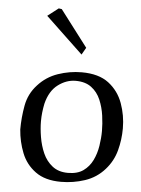

<svg xmlns="http://www.w3.org/2000/svg" viewBox="-53 -773 607 829"><g transform="rotate(5 250.5 -358.5)"><path d="M242.2 14.2Q173.3 14.2 131.6 -16.4Q89.8 -46.9 70.8 -95Q51.8 -143.1 47.9 -195.8Q47.9 -247.6 57.4 -299.8Q66.9 -352.1 103 -391.1Q138.2 -430.2 188.5 -447.5Q238.8 -464.8 291 -464.8Q365.2 -464.8 408.2 -431.9Q451.2 -398.9 470 -346.9Q488.8 -294.9 488.8 -238.8Q488.8 -189.9 476.3 -143.1Q463.9 -96.2 431.2 -59.1Q396 -19 345.7 -2.4Q295.4 14.2 242.2 14.2ZM142.1 -315.9Q138.2 -296.9 136 -277.8Q133.8 -258.8 133.8 -238.8Q133.8 -208 139.9 -170.9Q146 -133.8 160.4 -101.3Q174.8 -68.8 201.4 -47.9Q228 -26.9 269 -26.9Q310.1 -26.9 335.4 -44.9Q360.8 -63 375 -92Q389.2 -121.1 394.5 -155Q399.9 -189 399.9 -220.2Q399.9 -251 395 -286.4Q390.1 -321.8 376.5 -354Q362.8 -386.2 336.4 -406Q310.1 -425.8 268.1 -425.8Q228 -425.8 192.1 -398.9Q156.2 -372.1 142.1 -315.9ZM283.2 -541 121.1 -694.8 168 -731 181.2 -729 300.8 -571.8Z"/></g></svg>

Font: Aref Ruqaa
Style: Regular
Weight: 400
Designer: Abdullah Aref
Version: Version 1.002